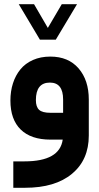

<svg xmlns="http://www.w3.org/2000/svg" viewBox="-20 -661 470 909"><path d="M167.5 -475.6 73.2 -633.8 68.8 -641.1H77.6H138.2H141.1L142.6 -638.7L206.5 -528.8L271 -638.7L272.5 -641.1H275.4H335.9H344.7L340.3 -633.8L245.6 -475.6L244.1 -473.1H241.2H171.9H168.9ZM400.4 -189.5V-19.5Q400.4 95.7 320.8 161.9Q241.2 228 98.6 228H62.5H43V208.5V122.6V103H62.5H95.7Q262.7 103 276.9 0H218.8Q127 0 78.1 -47.6Q29.3 -95.2 29.3 -185.1Q29.3 -229 41.3 -266.4Q53.2 -303.7 76.4 -332.3Q99.6 -360.8 136 -377Q172.4 -393.1 218.3 -393.1Q303.7 -393.1 352.1 -337.2Q400.4 -281.2 400.4 -189.5ZM149.9 -187Q149.9 -154.8 165.3 -140.9Q180.7 -127 218.3 -127H278.8V-189.9Q278.8 -270 216.3 -270Q149.9 -270 149.9 -187Z"/></svg>

Font: Shabnam WOL
Style: Bold-WOL
Weight: 700
Foundry: DejaVu fonts team - Redesigned by Saber Rastikerdar - Based on Vazir font
Version: Version 5.0.0